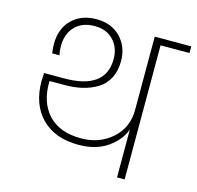

<svg xmlns="http://www.w3.org/2000/svg" viewBox="-108 -862 998 975"><g transform="rotate(15 391.0 -374.5)"><path d="M590 0V-252Q570 -194 509.5 -151.5Q449 -109 357 -109Q233 -109 163 -180Q93 -251 93 -374Q93 -386 95 -416H200Q418 -416 418 -576Q418 -635 381.5 -674Q345 -713 283 -713Q217 -713 179.5 -674Q142 -635 142 -570Q142 -550 147 -523H109Q105 -551 105 -572Q105 -652 153.5 -700.5Q202 -749 283 -749Q362 -749 409.5 -699.5Q457 -650 457 -575Q457 -523 437 -485Q417 -447 381.5 -425.5Q346 -404 303.5 -394Q261 -384 210 -384H132Q129 -273 188.5 -208.5Q248 -144 362 -144Q457 -144 523.5 -202.5Q590 -261 590 -356V-740H782V-705H630V0Z"/></g></svg>

Font: Poppins ExtraLight
Style: Regular
Weight: 275
Designer: Ninad Kale (Devanagari), Jonny Pinhorn (Latin)
Foundry: Indian Type Foundry
Version: Version 3.200;PS 1.000;hotconv 16.6.54;makeotf.lib2.5.65590